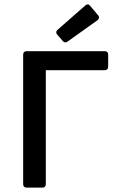

<svg xmlns="http://www.w3.org/2000/svg" viewBox="-20 -858 546 878"><path d="M242.2 -699.2 267.6 -669.9C273.4 -663.1 281.2 -662.1 289.1 -668L425.8 -765.6C433.6 -771.5 435.5 -780.3 428.7 -788.1L391.6 -832C385.7 -839.8 377.9 -839.8 370.1 -833L243.2 -721.7C235.4 -714.8 235.4 -706.1 242.2 -699.2ZM85.9 -608.4V-15.6C85.9 -5.9 91.8 0 101.6 0H173.8C183.6 0 189.5 -5.9 189.5 -15.6V-537.1H459C468.8 -537.1 474.6 -543 474.6 -552.7V-608.4C474.6 -618.2 468.8 -624 459 -624H101.6C91.8 -624 85.9 -618.2 85.9 -608.4Z"/></svg>

Font: Ed Sans Neue Medium
Style: Regular
Weight: 500
Designer: Stephen Hutchings
Version: Version 1.004;PS 001.004;hotconv 1.0.88;makeotf.lib2.5.64775